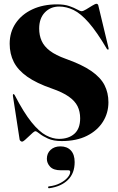

<svg xmlns="http://www.w3.org/2000/svg" viewBox="-20 -733 620 1012"><path d="M305.5 10.5Q261.5 10.5 233 -2.5Q204.5 -15.5 188.5 -28.5Q172.5 -41.5 166.5 -41.5Q162 -41.5 152.5 -33.2Q143 -25 132 -14.2Q121 -3.5 111.2 5Q101.5 13.5 96 13.5Q92.5 13.5 88.5 10.2Q84.5 7 83.5 3L48 -228Q48 -232 48.2 -234Q48.5 -236 50 -236.5Q51.5 -237.5 53.5 -236.2Q55.5 -235 57 -232.5Q105.5 -139 146.2 -88.8Q187 -38.5 222.5 -19.8Q258 -1 291 -1Q342 -1 372.2 -28Q402.5 -55 402.5 -109.5Q402.5 -145 388.8 -173Q375 -201 342.2 -224Q309.5 -247 253 -266.5Q172 -294.5 123.2 -329Q74.5 -363.5 52.8 -406.2Q31 -449 31 -502.5Q31 -564 62.8 -610.8Q94.5 -657.5 150.8 -683.8Q207 -710 281 -710Q319.5 -710 345.2 -701Q371 -692 386.8 -683Q402.5 -674 410.5 -674Q418.5 -674 434.5 -683.8Q450.5 -693.5 466.2 -703.2Q482 -713 489 -713Q491.5 -713 494.2 -711Q497 -709 498 -705L552 -480Q553 -476 552.5 -474.2Q552 -472.5 550.5 -471.5Q549 -471 547 -472Q545 -473 543.5 -475Q490.5 -565 448 -613.5Q405.5 -662 367.8 -680.2Q330 -698.5 292 -698.5Q246 -698.5 216.2 -667.2Q186.5 -636 186.5 -582.5Q186.5 -546.5 199.5 -517.5Q212.5 -488.5 243 -465.2Q273.5 -442 326.5 -423Q411.5 -393 460.8 -359Q510 -325 530.8 -284.5Q551.5 -244 551.5 -194Q551.5 -137 522.2 -90.8Q493 -44.5 438 -17Q383 10.5 305.5 10.5ZM300.5 164.5Q262 164.5 244.5 146Q227 127.5 227 104Q227 75 246.8 56.8Q266.5 38.5 298.5 38.5Q333.5 38.5 353.5 60Q373.5 81.5 373.5 121.5Q373.5 180.5 337.8 215.5Q302 250.5 240 259Q237 259.5 235.5 258.5Q234 257.5 233.5 255.5Q233 253.5 233.8 251.8Q234.5 250 237.5 249.5Q272 245.5 297.2 232.2Q322.5 219 336.2 202.8Q350 186.5 350 173.5Q350 164.5 341 164.5Z"/></svg>

Font: Fraunces 120pt
Style: Bold
Weight: 700
Version: Version 1.000;[b76b70a41]